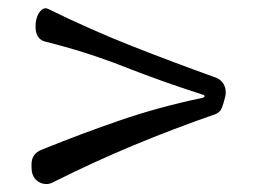

<svg xmlns="http://www.w3.org/2000/svg" viewBox="-20 -487 640 475"><path d="M537 -247Q533 -231 529 -220.5Q525 -210 514 -205Q408 -168 311.5 -128Q215 -88 109 -35Q99 -30 87 -32.5Q75 -35 66.5 -45Q58 -55 58 -73V-81Q58 -107 84 -117Q183 -157 277.5 -189.5Q372 -222 481 -245Q486 -246 486 -249Q486 -252 481 -253Q381 -285 287 -322Q193 -359 92 -384Q80 -387 74 -396.5Q68 -406 68 -419V-423Q68 -435 72 -446Q76 -457 83.5 -463Q91 -469 99 -465Q205 -413 306.5 -373Q408 -333 514 -295Q527 -290 533.5 -278.5Q540 -267 538 -252Z"/></svg>

Font: Winky Sans Light
Style: Regular
Weight: 300
Designer: Simon Atzbach
Foundry: typofactur
Version: Version 1.205